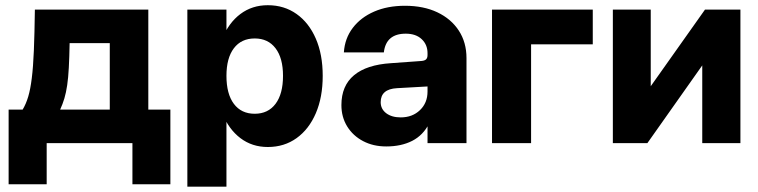

<svg xmlns="http://www.w3.org/2000/svg" viewBox="-20 -536 2840 719"><path d="M12.3 154.1H154.8V0H475.9V154.1H618V-125.5H535.4V-500H110.6Q109.4 -409 106.8 -346.7Q104.2 -284.5 99 -243.1Q93.9 -201.7 85.7 -174.2Q77.5 -146.7 64.8 -125.5H12.3ZM205.2 -125.5Q214.6 -145.9 221.1 -167.6Q227.6 -189.4 231.6 -217.1Q235.7 -244.8 237.7 -283.1Q239.8 -321.4 240.7 -374.5H391.1V-125.5Z M681.6 -500V163H828V-500ZM788.1 -251.9Q788.1 -172 812.3 -111.9Q836.5 -51.9 880.3 -18.7Q924.1 14.5 982.9 14.5Q1044.3 14.5 1090.6 -18.7Q1136.9 -51.9 1162.7 -111.9Q1188.5 -172 1188.5 -251.9Q1188.5 -331.9 1162.7 -391.3Q1136.9 -450.8 1090.6 -483.6Q1044.3 -516.5 982.9 -516.5Q924.1 -516.5 880.3 -483.6Q836.5 -450.8 812.3 -391.3Q788.1 -331.9 788.1 -251.9ZM1039.8 -252Q1039.8 -184.3 1011.8 -147.1Q983.8 -110 933.9 -110Q883.6 -110 855.8 -147.1Q828 -184.3 828 -252Q828 -318.6 855.8 -355.3Q883.6 -392 933.9 -392Q983.8 -392 1011.8 -355.3Q1039.8 -318.6 1039.8 -252Z M1726.9 -318.5Q1726.9 -377.3 1698.1 -421.4Q1669.2 -465.6 1617.6 -490Q1566 -514.4 1496.5 -514.4Q1431.2 -514.4 1381.1 -492.6Q1330.9 -470.8 1301 -431.5Q1271.2 -392.3 1267.7 -339.8H1417.4Q1425.6 -409.9 1499.4 -409.9Q1537.3 -409.9 1559.1 -389.4Q1581 -368.9 1581 -336.9V0H1726.9ZM1609.1 -186 1581 -193.2Q1581 -150.6 1552.6 -123.5Q1524.3 -96.4 1480.6 -96.4Q1447 -96.4 1426.3 -112Q1405.6 -127.7 1405.6 -153.4Q1405.6 -202.4 1466.7 -205.8L1582.3 -212.3L1581 -329.8Q1581 -318.4 1574.9 -313.1Q1568.8 -307.9 1553.4 -307.3L1444.1 -299.4Q1352.9 -293.6 1305.7 -254.2Q1258.5 -214.8 1258.5 -142.5Q1258.5 -97.6 1280.1 -62.6Q1301.8 -27.5 1339.7 -7.6Q1377.6 12.4 1426.4 12.4Q1482.6 12.4 1523.6 -8.5Q1564.5 -29.4 1586.8 -73.3Q1609.1 -117.2 1609.1 -186Z M2199.8 -500H1822.5V0H1968.8V-370H2199.8Z M2416.9 -500H2275V0H2404.3L2609.8 -291.1V0H2752.7V-500H2620L2416.9 -213.1Z"/></svg>

Font: Overused Grotesk Light
Style: Regular
Weight: 300
Designer: RandomMaerks
Version: Version 0.005